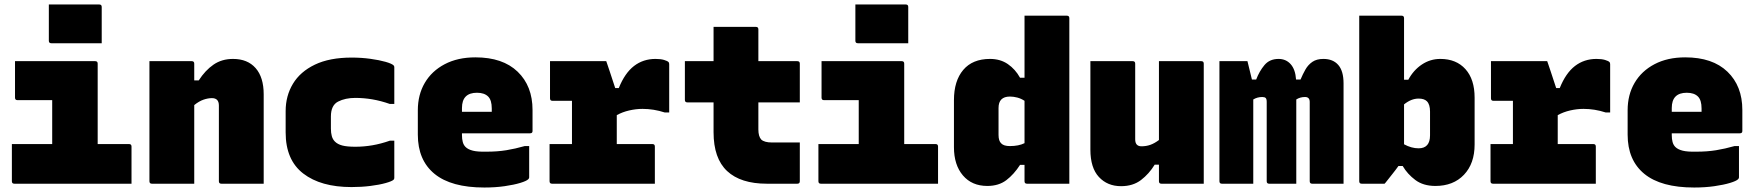

<svg xmlns="http://www.w3.org/2000/svg" viewBox="-20 -820 7840 857"><path d="M33 -177H213V-373H58Q47 -373 47 -384V-547H405Q416 -547 416 -536V-177H556Q567 -177 567 -166V0H44Q33 0 33 -11ZM198 -800H423Q434 -800 434 -789V-627H209Q198 -627 198 -638Z M847 0H658Q647 0 647 -11V-547H836Q847 -547 847 -536V-461H867Q896 -506 933 -531.5Q970 -557 1020 -557Q1085 -557 1121 -516Q1157 -475 1157 -399V0H968Q957 0 957 -11V-349Q957 -382 926 -382Q908 -382 888 -375Q868 -368 847 -351Z M1550 -563Q1593 -563 1633 -557.5Q1673 -552 1701 -544Q1729 -536 1737 -528Q1740 -525 1740 -520V-356H1720Q1680 -370 1642 -376.5Q1604 -383 1566 -383Q1521 -383 1489 -366.5Q1457 -350 1457 -300V-246Q1457 -227 1461 -212.5Q1465 -198 1475 -188Q1487 -176 1508 -170.5Q1529 -165 1566 -165Q1604 -165 1642 -171.5Q1680 -178 1720 -192H1740V-26Q1740 -21 1737 -18Q1730 -11 1701.5 -3Q1673 5 1633 10Q1593 15 1549 15Q1412 15 1333.5 -45.5Q1255 -106 1255 -229V-324Q1255 -392 1287.5 -446Q1320 -500 1385.5 -531.5Q1451 -563 1550 -563Z M2102 -564Q2224 -564 2290.5 -500Q2357 -436 2357 -329V-235Q2357 -225 2346 -225H2042V-217Q2042 -200 2045.5 -186.5Q2049 -173 2058 -164Q2069 -153 2090.5 -147.5Q2112 -142 2153 -143Q2200 -143 2240 -149.5Q2280 -156 2322 -168H2342V-28Q2342 -24 2338 -20Q2330 -12 2302 -3.5Q2274 5 2232.5 11Q2191 17 2142 17Q1994 17 1919.5 -44Q1845 -105 1845 -219V-328Q1845 -397 1876 -450Q1907 -503 1965 -533.5Q2023 -564 2102 -564ZM2109 -406Q2042 -406 2042 -338V-321H2175V-336Q2175 -373 2159 -389Q2142 -406 2109 -406Z M2433 -177H2533V-370H2446Q2435 -370 2435 -381V-547H2686Q2686 -547 2690.5 -534Q2695 -521 2701.5 -501.5Q2708 -482 2714.5 -462Q2721 -442 2726 -427H2742Q2769 -494 2810 -525.5Q2851 -557 2906 -557Q2929 -557 2944 -552.5Q2959 -548 2964 -543Q2967 -540 2967 -533V-318H2947Q2898 -334 2848 -334Q2819 -334 2788.5 -327Q2758 -320 2733 -306V-177H2892Q2903 -177 2903 -166V0H2444Q2433 0 2433 -11Z M3037 -547H3165V-700H3354Q3365 -700 3365 -689V-547H3539Q3550 -547 3550 -536V-363H3365V-242Q3365 -211 3378 -197Q3392 -184 3426 -184H3550V-11Q3550 0 3539 0H3403Q3286 0 3225.5 -56.5Q3165 -113 3165 -230V-363H3048Q3037 -363 3037 -374Z M3633 -177H3813V-373H3658Q3647 -373 3647 -384V-547H4005Q4016 -547 4016 -536V-177H4156Q4167 -177 4167 -166V0H3644Q3633 0 3633 -11ZM3798 -800H4023Q4034 -800 4034 -789V-627H3809Q3798 -627 3798 -638Z M4399 -557Q4445 -557 4478.5 -534Q4512 -511 4533 -473H4553V-750H4742Q4753 -750 4753 -739V0H4564Q4553 0 4553 -11V-84H4533Q4506 -42 4472 -16Q4438 10 4387 10Q4318 10 4278 -37Q4238 -84 4238 -163V-373Q4238 -459 4279.5 -508Q4321 -557 4399 -557ZM4449 -180Q4460 -168 4488 -168Q4527 -168 4553 -181V-370Q4538 -380 4521 -384.5Q4504 -389 4488 -389Q4437 -389 4437 -338V-218Q4437 -191 4449 -180Z M5036 -547Q5047 -547 5047 -536V-198Q5047 -167 5075 -167Q5096 -167 5114.5 -173.5Q5133 -180 5153 -195V-547H5342Q5353 -547 5353 -536V0H5164Q5153 0 5153 -11V-85H5134Q5109 -44 5073 -16.5Q5037 11 4984 11Q4923 11 4885 -30Q4847 -71 4847 -152V-547Z M5574 0H5434Q5423 0 5423 -11V-547H5548Q5548 -547 5551.5 -533Q5555 -519 5559.5 -500Q5564 -481 5568 -465H5587Q5601 -502 5624 -529.5Q5647 -557 5687 -557Q5720 -557 5741 -533.5Q5762 -510 5765 -465H5785Q5795 -489 5807 -510Q5819 -531 5838 -544Q5857 -557 5887 -557Q5930 -557 5953.5 -530Q5977 -503 5977 -448V0H5837Q5826 0 5826 -11V-365Q5826 -387 5805 -387Q5783 -387 5766 -376V0H5645Q5634 0 5634 -11V-365Q5634 -378 5629.5 -382.5Q5625 -387 5614 -387Q5592 -387 5574 -376Z M6160 0H6058Q6047 0 6047 -11V-750H6236Q6247 -750 6247 -739V-464H6266Q6289 -507 6326.5 -532Q6364 -557 6409 -557Q6480 -557 6521 -511.5Q6562 -466 6562 -384V-175Q6562 -90 6514.5 -40Q6467 10 6387 10Q6333 10 6297.5 -16.5Q6262 -43 6241 -79H6222Q6210 -62 6195.5 -44Q6181 -26 6171 -13Q6161 0 6160 0ZM6312 -380Q6279 -380 6247 -354V-176Q6280 -158 6312 -158Q6363 -158 6363 -216V-322Q6363 -354 6349 -368Q6337 -380 6312 -380Z M6633 -177H6733V-370H6646Q6635 -370 6635 -381V-547H6886Q6886 -547 6890.5 -534Q6895 -521 6901.5 -501.5Q6908 -482 6914.5 -462Q6921 -442 6926 -427H6942Q6969 -494 7010 -525.5Q7051 -557 7106 -557Q7129 -557 7144 -552.5Q7159 -548 7164 -543Q7167 -540 7167 -533V-318H7147Q7098 -334 7048 -334Q7019 -334 6988.5 -327Q6958 -320 6933 -306V-177H7092Q7103 -177 7103 -166V0H6644Q6633 0 6633 -11Z M7502 -564Q7624 -564 7690.5 -500Q7757 -436 7757 -329V-235Q7757 -225 7746 -225H7442V-217Q7442 -200 7445.5 -186.5Q7449 -173 7458 -164Q7469 -153 7490.5 -147.5Q7512 -142 7553 -143Q7600 -143 7640 -149.5Q7680 -156 7722 -168H7742V-28Q7742 -24 7738 -20Q7730 -12 7702 -3.5Q7674 5 7632.5 11Q7591 17 7542 17Q7394 17 7319.5 -44Q7245 -105 7245 -219V-328Q7245 -397 7276 -450Q7307 -503 7365 -533.5Q7423 -564 7502 -564ZM7509 -406Q7442 -406 7442 -338V-321H7575V-336Q7575 -373 7559 -389Q7542 -406 7509 -406Z"/></svg>

Font: Recursive Mn Lnr St Blk
Style: Regular
Weight: 900
Monospace: yes
Version: Version 1.079;hotconv 1.0.112;makeotfexe 2.5.65598; ttfautoh